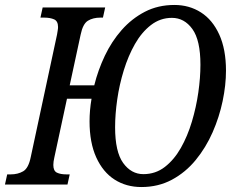

<svg xmlns="http://www.w3.org/2000/svg" viewBox="-48 -744 952 774"><path d="M-28 0 -19 -41H-5Q24 -41 45.5 -53.5Q67 -66 76 -111L182 -605Q183 -612 184.5 -620.5Q186 -629 186 -635Q186 -659 170 -666Q154 -673 130 -673H115L124 -714H376L367 -673H357Q327 -673 306.5 -660.5Q286 -648 277 -604L233 -400H332Q347 -461 374.5 -519Q402 -577 442.5 -623Q483 -669 536 -696.5Q589 -724 655 -724Q715 -724 762 -694Q809 -664 836 -604.5Q863 -545 863 -459Q863 -401 849.5 -336.5Q836 -272 809 -210.5Q782 -149 741 -99Q700 -49 645 -19.5Q590 10 522 10Q461 10 414 -20Q367 -50 340 -109.5Q313 -169 313 -255Q313 -299 321 -346H222L171 -109Q169 -101 168 -93Q167 -85 167 -79Q167 -55 181.5 -48Q196 -41 220 -41H233L224 0ZM530 -42Q579 -42 616.5 -71Q654 -100 681 -147.5Q708 -195 725.5 -253.5Q743 -312 751.5 -371.5Q760 -431 760 -483Q760 -582 727.5 -627Q695 -672 645 -672Q598 -672 560.5 -643Q523 -614 496 -566.5Q469 -519 451 -460.5Q433 -402 424.5 -342.5Q416 -283 416 -231Q416 -132 448.5 -87Q481 -42 530 -42Z"/></svg>

Font: Noto Serif Condensed
Style: Italic
Weight: 400
Width: 3
Italic angle: -12°
Designer: Monotype Design Team
Foundry: Monotype Imaging Inc.
Version: Version 2.014; ttfautohint (v1.8.4.7-5d5b)